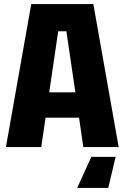

<svg xmlns="http://www.w3.org/2000/svg" viewBox="-20 -720 610 940"><path d="M9 0 133 -700H437L561 0H388L367 -144H203L182 0ZM221 -268H349L305 -567H265ZM546 48 510 200H358L427 48Z"/></svg>

Font: Tektur SemiCondensed
Style: Bold
Weight: 700
Width: 4
Designer: Adam Jagosz
Foundry: Adam Jagosz
Version: Version 1.005;gftools[0.9.30]